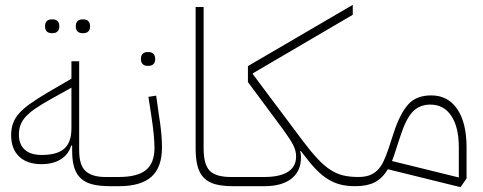

<svg xmlns="http://www.w3.org/2000/svg" viewBox="-20 -769 1996 793"><path d="M436 0Q392 0 362 -7.5Q332 -15 313.5 -32.5Q295 -50 286.5 -77.5Q278 -105 278 -146V-168H274Q263 -131 231 -111Q199 -91 151 -91Q92 -91 59 -122.5Q26 -154 26 -211Q26 -238 34 -260Q42 -282 59.5 -301.5Q77 -321 104.5 -340.5Q132 -360 172 -384L275 -444V-516H307V-148Q307 -86 334 -62Q361 -38 415 -38H449V-12ZM152 -129Q216 -129 245.5 -155Q275 -181 275 -239V-407L189 -359Q153 -339 128 -322Q103 -305 87.5 -288.5Q72 -272 65 -253.5Q58 -235 58 -213Q58 -173 82 -151Q106 -129 152 -129ZM320 -632Q308 -632 300.5 -639Q293 -646 293 -660Q293 -675 300.5 -682Q308 -689 320 -689H325Q337 -689 344.5 -682Q352 -675 352 -660Q352 -646 344.5 -639Q337 -632 325 -632ZM193 -632Q181 -632 173.5 -639Q166 -646 166 -660Q166 -675 173.5 -682Q181 -689 193 -689H198Q210 -689 217.5 -682Q225 -675 225 -660Q225 -646 217.5 -639Q210 -632 198 -632Z M437 -26 449 -38H471Q547 -38 582.5 -66.5Q618 -95 618 -158Q618 -181 615 -213Q612 -245 605 -291L593 -369L625 -374L636 -296Q643 -253 646 -220Q649 -187 649 -160Q649 -78 605.5 -39Q562 0 471 0H437ZM589 -497Q577 -497 569.5 -504Q562 -511 562 -525Q562 -540 569.5 -547Q577 -554 589 -554H594Q606 -554 613.5 -547Q621 -540 621 -525Q621 -511 613.5 -504Q606 -497 594 -497Z M943 0Q899 0 869.5 -8Q840 -16 822 -34.5Q804 -53 796 -82.5Q788 -112 788 -156V-740H821V-156Q821 -90 846 -64Q871 -38 933 -38H987V-12L975 0Z M975 -26 987 -38H1072Q1136 -38 1169.5 -59.5Q1203 -81 1203 -123Q1203 -147 1190.5 -171Q1178 -195 1148 -236L1004 -430V-496L1437 -749V-708L1024 -466V-463L1230 -188Q1264 -143 1291 -114Q1318 -85 1344 -68Q1370 -51 1397.5 -44.5Q1425 -38 1460 -38V-12L1447 0Q1414 0 1387.5 -6.5Q1361 -13 1336 -28Q1311 -43 1287 -67.5Q1263 -92 1236 -128L1222 -146L1220 -144Q1223 -135 1223 -118Q1223 -62 1183.5 -31Q1144 0 1072 0H975Z M1582 -70Q1559 -32 1527.5 -16Q1496 0 1448 0V-26L1460 -38Q1487 -38 1506 -45Q1525 -52 1539.5 -66.5Q1554 -81 1564.5 -103.5Q1575 -126 1585 -156L1607 -223Q1631 -297 1664.5 -336Q1698 -375 1761 -375Q1830 -375 1868.5 -318.5Q1907 -262 1907 -160V-32L1882 4ZM1612 -141Q1609 -130 1605.5 -121Q1602 -112 1599 -104L1875 -36V-160Q1875 -244 1844 -290.5Q1813 -337 1758 -337Q1713 -337 1685 -308Q1657 -279 1634 -208Z"/></svg>

Font: IBM Plex Sans Arabic ExtraLight
Style: Regular
Weight: 200
Designer: Mike Abbink, Paul van der Laan, Pieter van Rosmalen, Wael Morcos, Khajak Apelian
Foundry: Bold Monday
Version: Version 1.1